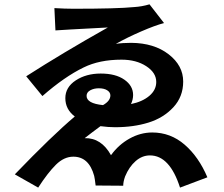

<svg xmlns="http://www.w3.org/2000/svg" viewBox="-20 -814 1040 891"><path d="M438.5 -404.3Q416 -404.3 398.9 -395Q381.8 -385.7 381.8 -369.1Q381.8 -334 458 -326.2Q492.2 -345.7 492.2 -371.1Q492.2 -385.7 477.5 -395Q462.9 -404.3 438.5 -404.3ZM673.8 -793.9 741.2 -707Q700.2 -696.3 634.8 -668Q569.3 -639.6 517.6 -610.4Q547.9 -615.2 588.9 -615.2Q695.3 -614.3 762.7 -562Q830.1 -509.8 830.1 -435.5Q830.1 -365.2 784.2 -315.9Q738.3 -266.6 668.9 -245.1Q599.6 -223.6 513.7 -223.6Q482.4 -223.6 446.3 -228.5Q432.6 -218.8 407.7 -199.7Q382.8 -180.7 373 -172.9Q450.2 -174.8 495.1 -93.8Q530.3 -142.6 581.1 -170.9Q631.8 -199.2 686.5 -199.2Q771.5 -199.2 836.9 -142.6Q902.3 -85.9 942.4 8.8L815.4 56.6Q767.6 -92.8 675.8 -92.8Q639.6 -92.8 609.4 -66.4Q579.1 -40 560.5 4.9Q551.8 29.3 551.8 47.9L423.8 46.9Q419.9 13.7 417 2Q392.6 -86.9 320.3 -86.9Q277.3 -86.9 239.7 -49.8Q202.1 -12.7 157.2 56.6L48.8 -4.9Q222.7 -185.5 327.1 -273.4Q283.2 -306.6 283.2 -358.4Q283.2 -409.2 331.5 -440.9Q379.9 -472.7 447.3 -472.7Q516.6 -472.7 557.1 -444.3Q597.7 -416 597.7 -373Q597.7 -352.5 587.9 -331.1Q640.6 -341.8 672.9 -369.1Q705.1 -396.5 705.1 -433.6Q705.1 -476.6 658.7 -506.8Q612.3 -537.1 543.9 -537.1Q441.4 -537.1 368.2 -501Q279.3 -458 176.8 -368.2L101.6 -460Q270.5 -568.4 480.5 -686.5Q256.8 -674.8 237.3 -672.9L232.4 -776.4Q282.2 -773.4 320.3 -773.4Q524.4 -773.4 602.5 -781.2Q637.7 -783.2 673.8 -793.9Z"/></svg>

Font: GenEi Gothic M Regular
Style: Bold
Weight: 700
Designer: o_tamon (Modified); [Source Han Sans]
Ryoko NISHIZUKA  (kana & ideographs); Paul D. Hunt (Latin, Greek & Cyrillic); Wenl
Version: Version 1.1a;Original Version 1.004